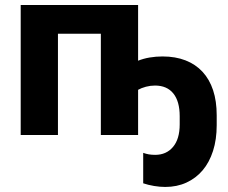

<svg xmlns="http://www.w3.org/2000/svg" viewBox="-20 -540 912 768"><path d="M62.8 0H211.8V-405H383.4V0H532.4V-520H62.8ZM600.8 79.4Q586.8 79.4 575.6 77.5Q564.4 75.6 552.8 71.4V193.2Q573 200 596.3 203.9Q619.6 207.8 641 207.8Q687.6 207.8 725.6 190.4Q763.6 173 790.5 141.3Q817.4 109.6 832.1 63.8Q846.8 18 846.8 -39V-79Q846.8 -135.6 832.4 -179.1Q818 -222.6 790.2 -252.7Q762.4 -282.8 722.1 -298.5Q681.8 -314.2 630 -314.2Q604 -314.2 578.8 -310Q553.6 -305.8 530.4 -296.4V-179.8Q545.8 -188.4 563.8 -193.1Q581.8 -197.8 600 -197.8Q647.8 -197.8 673.3 -166.2Q698.8 -134.6 698.8 -75V-42.6Q698.8 16 672.1 47.7Q645.4 79.4 600.8 79.4Z"/></svg>

Font: Fixel Variable
Style: Regular
Weight: 100
Width: 3
Designer: AlfaBravo + MacPaw
Foundry: Kyrylo Tkachov, Marchela Mozhyna, Serhii Makarenko, Maria Weinstein, Zakhar Kryvoshyya
Version: Version 1.211